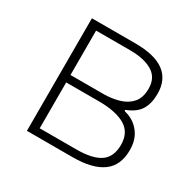

<svg xmlns="http://www.w3.org/2000/svg" viewBox="-124 -656 786 783"><g transform="rotate(30 269.0 -265.0)"><path d="M95 0V-530H299Q391 -530 436 -496.5Q481 -463 481 -397Q481 -352 463.5 -322.5Q446 -293 403 -276Q399 -275 399 -272Q399 -269 403 -268Q445 -258 471.5 -225Q498 -192 498 -142Q498 -69 450.5 -34.5Q403 0 311 0ZM307 -35Q383 -35 419.5 -60Q456 -85 456 -142Q456 -200 412.5 -225.5Q369 -251 289 -251H135V-35ZM289 -286Q328 -286 362.5 -296Q397 -306 418 -330Q439 -354 439 -397Q439 -448 400.5 -471.5Q362 -495 295 -495H135V-286Z"/></g></svg>

Font: Libre Franklin Thin
Style: Regular
Weight: 100
Designer: Pablo Impallari, Rodrigo Fuenzalida, Nhung Nguyen
Foundry: Impallari Type
Version: Version 3.000